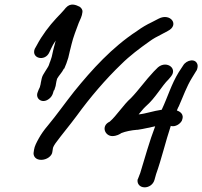

<svg xmlns="http://www.w3.org/2000/svg" viewBox="-20 -697 868 824"><path d="M194 -430C192 -422 188 -412 183 -405L173 -389C167 -380 161 -370 159 -360L155 -341C155 -338 154 -334 153 -331C153 -331 152 -328 151 -323C147 -316 144 -307 142 -302C130 -274 160 -251 188 -271C208 -284 209 -306 211 -309L213 -310L219 -329V-330C220 -335 221 -340 222 -347L225 -359C234 -375 245 -384 254 -402L256 -403L265 -425C268 -434 270 -441 273 -449L280 -479C282 -488 285 -497 287 -507C294 -537 308 -572 318 -599C324 -614 332 -626 334 -646C335 -655 329 -663 322 -668C306 -676 283 -686 263 -664L262 -663C251 -649 236 -634 221 -618C192 -587 160 -545 138 -503L129 -487C113 -446 174 -431 192 -473L199 -488C204 -499 210 -510 219 -523L215 -507C213 -499 210 -490 208 -480L202 -453C199 -445 197 -436 195 -432ZM124 -40V-39C124 -24 135 -11 157 -11C180 -11 204 -27 205 -47L207 -60C207 -62 209 -69 218 -82C245 -119 279 -159 310 -201C365 -277 434 -358 501 -422C536 -457 580 -490 621 -519C637 -531 654 -540 672 -549L700 -564C752 -590 711 -643 661 -617L632 -602C609 -591 590 -580 568 -564C461 -494 375 -399 298 -304C260 -256 222 -202 186 -159C168 -138 156 -120 147 -104C137 -86 128 -69 126 -54ZM571 -140C599 -144 620 -150 646 -155C622 -93 601 -17 582 45L572 71L571 72C567 88 577 107 601 107C618 107 637 96 643 75L650 50C673 -14 691 -91 713 -157L715 -156C732 -152 753 -164 761 -180V-181C773 -210 747 -220 739 -223C741 -228 743 -233 746 -239H747V-240C767 -285 780 -324 804 -363L823 -394L824 -395C827 -402 829 -410 828 -418C821 -449 780 -440 766 -416L747 -387C715 -335 700 -281 674 -226C638 -221 606 -209 575 -206C586 -218 592 -228 605 -240C648 -277 673 -327 704 -357L714 -369C745 -407 687 -443 651 -401L640 -390C604 -352 575 -310 542 -276C510 -248 480 -200 451 -175C412 -157 430 -113 462 -113C480 -113 494 -121 501 -126C519 -133 543 -138 568 -140Z"/></svg>

Font: Stray Cat
Style: ExBdExtObl
Weight: 800
Version: Version 1.0